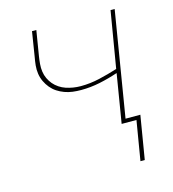

<svg xmlns="http://www.w3.org/2000/svg" viewBox="-108 -620 815 902"><g transform="rotate(-15 300.0 -169.0)"><path d="M464 192 496 0H424L463 -237Q419 -222 373.5 -212.5Q328 -203 282 -203Q261 -203 241 -205.5Q221 -208 202 -215Q183 -222 167 -232.5Q151 -243 138.5 -258Q126 -273 117.5 -291Q109 -309 106 -329Q103 -349 105 -369.5Q107 -390 111 -411L130 -530H151L131 -408Q128 -389 126.5 -370.5Q125 -352 127.5 -334Q130 -316 137.5 -300Q145 -284 156 -271Q167 -258 182 -248Q197 -238 213.5 -232.5Q230 -227 248 -224Q266 -221 285 -221Q331 -221 376.5 -231.5Q422 -242 466 -256L512 -530H532L448 -19H520L485 192Z"/></g></svg>

Font: Iosevka Curly ThExObl
Style: Regular
Weight: 100
Width: 7
Italic angle: -9°
Monospace: yes
Designer: Belleve Invis
Foundry: Belleve Invis
Version: Version 11.1.0; ttfautohint (v1.8.3)